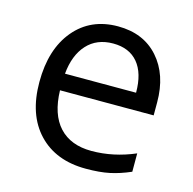

<svg xmlns="http://www.w3.org/2000/svg" viewBox="-87 -633 735 730"><g transform="rotate(15 280.5 -267.5)"><path d="M312 9.8Q193.4 9.8 124.8 -62.5Q56.2 -134.8 56.2 -263.2Q56.2 -392.6 119.9 -468.8Q183.6 -544.9 291 -544.9Q391.6 -544.9 450.2 -478.8Q508.8 -412.6 508.8 -304.2V-252.9H140.1Q142.6 -158.7 187.7 -109.9Q232.9 -61 314.9 -61Q401.4 -61 485.8 -97.2V-24.9Q442.9 -6.3 404.5 1.7Q366.2 9.8 312 9.8ZM290 -477.1Q225.6 -477.1 187.3 -435.1Q148.9 -393.1 142.1 -318.8H421.9Q421.9 -395.5 387.7 -436.3Q353.5 -477.1 290 -477.1Z"/></g></svg>

Font: f01722094
Style: Regular
Weight: 400
Foundry: Ascender Corporation
Version: Version 1.10